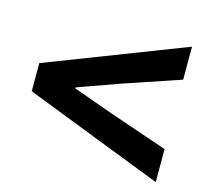

<svg xmlns="http://www.w3.org/2000/svg" viewBox="-79 -719 749 686"><g transform="rotate(15 295.0 -376.5)"><path d="M551 -126V-248L341 -320L187 -375V-379L341 -434L551 -505V-627L39 -429V-325Z"/></g></svg>

Font: Noto Sans JP
Style: Bold
Weight: 700
Designer: Ryoko NISHIZUKA 西塚涼子 (kana, bopomofo & ideographs); Paul D. Hunt (Latin, Greek & Cyrillic); Sandoll Communications 산돌커뮤니
Foundry: Adobe
Version: Version 2.004;hotconv 1.0.118;makeotfexe 2.5.65603